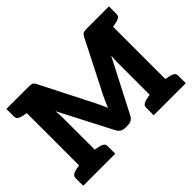

<svg xmlns="http://www.w3.org/2000/svg" viewBox="-138 -1009 1288 1288"><g transform="rotate(-45 506.5 -364.5)"><path d="M97 0V-729H226Q249 -729 260.5 -725.5Q272 -722 282 -703L470 -333Q480 -314 489 -293.5Q498 -273 507 -252Q514 -269 524 -292Q534 -315 544 -335L731 -703Q741 -722 753 -725.5Q765 -729 787 -729H916V0H767V-419Q767 -435 768 -451.5Q769 -468 770 -485L577 -111Q559 -75 518 -75H495Q455 -75 436 -111L242 -486Q244 -468 245 -451Q246 -434 246 -419V0ZM20 0V-71Q20 -88 30.5 -96.5Q41 -105 59 -109L103 -118L117 0ZM227 0 241 -118 285 -109Q303 -105 313.5 -96.5Q324 -88 324 -71V0ZM117 -729 103 -611 59 -620Q41 -624 30.5 -632.5Q20 -641 20 -658V-729ZM689 0V-71Q689 -88 699.5 -96.5Q710 -105 728 -109L772 -118L786 0ZM896 0 910 -118 954 -109Q972 -105 982.5 -96.5Q993 -88 993 -71V0ZM993 -729V-658Q993 -641 982.5 -632.5Q972 -624 954 -620L910 -611L896 -729Z"/></g></svg>

Font: Aleo Black
Style: Regular
Weight: 900
Designer: Alessio Laiso
Foundry: Alessio Laiso
Version: Version 2.001;gftools[0.9.29]